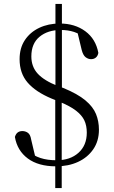

<svg xmlns="http://www.w3.org/2000/svg" viewBox="-20 -835 581 980"><path d="M266 14Q176 14 122 -26Q68 -66 56 -136Q61 -152 70.5 -159Q80 -166 94 -166Q110 -166 122.5 -157Q135 -148 139 -123L163 -22L114 -70Q151 -40 186.5 -28.5Q222 -17 269 -17Q338 -17 380.5 -55Q423 -93 423 -158Q423 -194 410.5 -220.5Q398 -247 367.5 -270.5Q337 -294 283 -316L243 -332Q162 -366 121 -413.5Q80 -461 80 -533Q80 -590 107 -630.5Q134 -671 180.5 -693Q227 -715 285 -715Q362 -715 415.5 -675.5Q469 -636 482 -565Q479 -549 469 -541Q459 -533 445 -533Q430 -533 417 -543Q404 -553 397 -580L373 -680L425 -633Q389 -662 358 -672Q327 -682 290 -682Q224 -682 182 -647.5Q140 -613 140 -547Q140 -494 173 -458.5Q206 -423 275 -396L303 -386Q376 -356 415.5 -323Q455 -290 470 -253Q485 -216 485 -173Q485 -115 456 -73Q427 -31 378 -8.5Q329 14 266 14ZM262 125V-355H295V125ZM263 -355V-815H296V-355Z"/></svg>

Font: Noto Serif SC ExtraLight Light
Style: Regular
Weight: 300
Version: Version 2.002-H1;hotconv 1.1.0;makeotfexe 2.6.0